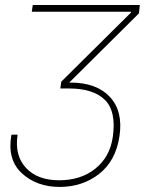

<svg xmlns="http://www.w3.org/2000/svg" viewBox="-20 -548 609 761"><path d="M259.3 -220.7Q362.3 -220.7 415.3 -164.1Q468.3 -107.4 453.6 -8.8Q439 89.8 372.8 141.4Q306.6 192.9 216.3 192.9Q126 192.9 67.1 139.2Q8.3 85.4 24.9 -11.7L25.9 -14.2H49.8Q37.1 67.9 82.8 117.2Q128.4 166.5 214.4 166.5Q300.3 166.5 357.7 120.6Q415 74.7 426.8 -3.4Q441.9 -106.4 396 -151.9Q350.1 -197.3 253.9 -197.3H219.2L221.7 -216.3L223.1 -224.6L499.5 -498.5L498.5 -501.5H106L109.9 -528.3H534.2L530.8 -495.1L254.4 -220.7Z"/></svg>

Font: Roboto-ThinItalic
Style: Italic
Weight: 250
Italic angle: -12°
Designer: Google
Version: Version 1.100141; 2013; ttfautohint (v0.94.14-c901) -l 8 -r 